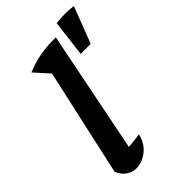

<svg xmlns="http://www.w3.org/2000/svg" viewBox="-243 -882 973 973"><g transform="rotate(-45 243.0 -396.0)"><path d="M175 -623 96 -711Q145 -732 198.5 -741.5Q252 -751 309 -749ZM166 -33 139 -92Q172 -94 201.5 -97Q231 -100 259 -104Q252 -69 232 -44Q212 -19 184.5 -5Q157 9 129 9Q100 9 75.5 -8Q51 -25 38 -57L183 -711L309 -749ZM339 -601 363 -797Q427 -805 486 -797L411 -601Z"/></g></svg>

Font: Piazzolla Thin ExtraBold
Style: Italic
Weight: 800
Italic angle: -11.3°
Version: Version 2.005